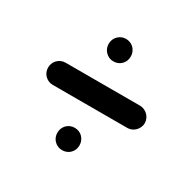

<svg xmlns="http://www.w3.org/2000/svg" viewBox="-118 -633 766 757"><g transform="rotate(30 264.5 -254.0)"><path d="M91.3 -205.1Q80.6 -205.1 71.5 -209Q62.5 -212.9 55.4 -220Q48.3 -227.1 44.7 -236.1Q41 -245.1 41 -255.9Q41 -265.6 44.7 -274.9Q48.3 -284.2 55.2 -291Q62 -297.9 71 -302Q80.1 -306.2 91.3 -306.2H430.7Q440.4 -306.2 449.7 -302Q459 -297.9 465.8 -291.3Q472.7 -284.7 476.8 -275.1Q481 -265.6 481 -255.9Q481 -245.1 476.8 -236.1Q472.7 -227.1 465.8 -220Q459 -212.9 449.7 -209Q440.4 -205.1 430.7 -205.1ZM301.8 -455.6Q301.8 -433.6 287.4 -419.2Q272.9 -404.8 251.5 -404.8Q240.2 -404.8 231.2 -408.9Q222.2 -413.1 215.3 -420.2Q208.5 -427.2 204.8 -436.3Q201.2 -445.3 201.2 -455.6V-456.5Q201.2 -466.3 204.8 -475.6Q208.5 -484.9 215.3 -491.7Q222.2 -498.5 231.2 -502.7Q240.2 -506.8 251.5 -506.8Q261.7 -506.8 271 -502.9Q280.3 -499 286.9 -492.4Q293.5 -485.8 297.6 -476.6Q301.8 -467.3 301.8 -456.5V-456.1ZM301.8 -50.8Q301.8 -29.3 287.4 -14.9Q272.9 -0.5 251.5 -0.5Q240.2 -0.5 231.2 -4.6Q222.2 -8.8 215.3 -15.6Q208.5 -22.5 204.8 -31.7Q201.2 -41 201.2 -50.8V-51.8Q201.2 -62 204.8 -71Q208.5 -80.1 215.3 -87.2Q222.2 -94.2 231.2 -98.1Q240.2 -102.1 251.5 -102.1Q261.7 -102.1 271 -98.4Q280.3 -94.7 286.9 -87.9Q293.5 -81.1 297.6 -72Q301.8 -63 301.8 -51.8V-51.3Z"/></g></svg>

Font: TGL 0-17
Style: Regular
Weight: 400
Designer: Peter Wiegel
Foundry: Peter Wiegel
Version: Version 1.003 2010